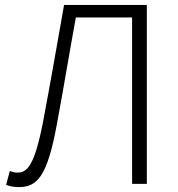

<svg xmlns="http://www.w3.org/2000/svg" viewBox="-20 -749 724 782"><path d="M57 13C132 13 173 -31 212 -245C239 -389 262 -531 289 -678H518V0H578V-729H241C211 -559 185 -410 155 -251C120 -72 90 -46 51 -46C40 -46 31 -48 20 -53L5 4C23 11 41 13 57 13Z"/></svg>

Font: Genne Gothic Light
Style: Regular
Weight: 300
Designer: Ryoko NISHIZUKA (kana & ideographs); Paul D. Hunt (Latin, Greek & Cyrillic); Wenlong ZHANG (bopomofo); Sandoll Communica
Foundry: Adobe Systems Incorporated
Version: Version 1.004;PS 1.004;hotconv 16.6.51;makeotf.lib2.5.65220